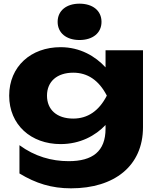

<svg xmlns="http://www.w3.org/2000/svg" viewBox="-20 -845 853 1046"><path d="M310 -60C417 -60 500 -106 555 -164V-144C555 -20 484 33 354 33C261 33 169 7 86 -54V100C175 154 261 181 367 181C603 181 759 59 759 -152V-571H555V-478C500 -538 417 -588 310 -588C149 -588 30 -483 30 -324C30 -165 149 -60 310 -60ZM379 -199C289 -199 236 -248 236 -324C236 -401 291 -449 379 -449C456 -449 518 -409 562 -324C519 -240 457 -199 379 -199ZM413 -627C485 -627 533 -665 533 -726C533 -787 485 -825 413 -825C342 -825 294 -787 294 -726C294 -665 342 -627 413 -627Z"/></svg>

Font: Bounded
Style: Bold
Weight: 700
Designer: Vlad Churkin
Version: Version 3.0